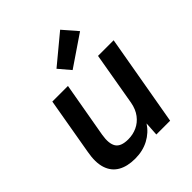

<svg xmlns="http://www.w3.org/2000/svg" viewBox="-216 -901 1043 1043"><g transform="rotate(-45 305.5 -380.0)"><path d="M215 12Q155 12 115.5 -11Q76 -34 61 -80.5Q46 -127 59 -197L116 -526H236L180 -207Q170 -147 188.5 -118Q207 -89 263 -89Q299 -89 330.5 -103.5Q362 -118 384 -147Q406 -176 414 -219L467 -526H587L495 0H389L394 -80Q366 -37 320 -12.5Q274 12 215 12ZM315 -569 258 -636 422 -772 493 -690Z"/></g></svg>

Font: DM Sans 9pt SemiBold
Style: Italic
Weight: 600
Italic angle: -10°
Version: Version 4.004;gftools[0.9.30]